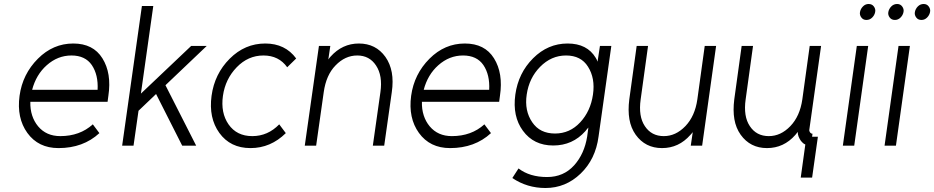

<svg xmlns="http://www.w3.org/2000/svg" viewBox="-20 -730 4681 962"><path d="M519 -220 523 -250Q540 -363 493 -438Q447 -512 347 -512Q246 -512 170 -436Q93 -359 78 -250Q63 -139 117 -64Q172 12 273 12Q397 12 478 -63L445 -107Q380 -48 282 -48Q212 -48 171 -97Q151 -121 141 -152Q131 -183 132 -220ZM338 -452Q407 -452 440 -404Q473 -355 469 -280H141Q161 -356 214 -403Q269 -452 338 -452Z M592 0H649L674 -175L762 -259L893 0H963L809 -303L1016 -500H938L686 -261L748 -700H691Z M1309 -512Q1207 -512 1131 -436Q1055 -360 1040 -250Q1025 -139 1079 -64Q1134 12 1235 12Q1336 12 1412 -63L1379 -107Q1322 -48 1244 -48Q1166 -48 1125 -107Q1085 -165 1097 -250Q1109 -334 1166 -393Q1223 -452 1300 -452Q1377 -452 1419 -393L1464 -437Q1409 -512 1309 -512Z M1905 0 1943 -268Q1951 -323 1943 -367Q1935 -411 1911 -445Q1863 -512 1778 -512Q1695 -512 1636 -446Q1633 -443 1630.5 -439.5Q1628 -436 1625 -432L1635 -500H1578L1507 0H1564L1602 -268Q1614 -354 1661 -402Q1709 -452 1770 -452Q1831 -452 1864 -402Q1898 -351 1886 -268L1848 0Z M2481 -220 2485 -250Q2502 -363 2455 -438Q2409 -512 2309 -512Q2208 -512 2132 -436Q2055 -359 2040 -250Q2025 -139 2079 -64Q2134 12 2235 12Q2359 12 2440 -63L2407 -107Q2342 -48 2244 -48Q2174 -48 2133 -97Q2113 -121 2103 -152Q2093 -183 2094 -220ZM2300 -452Q2369 -452 2402 -404Q2435 -355 2431 -280H2103Q2123 -356 2176 -403Q2231 -452 2300 -452Z M2816 -452Q2891 -452 2926 -396Q2963 -338 2951 -256Q2939 -173 2887 -117Q2835 -61 2761 -61Q2685 -61 2647 -117Q2607 -175 2619 -256Q2631 -339 2686 -395Q2742 -452 2816 -452ZM2824 -512Q2725 -512 2651 -438Q2577 -364 2562 -256Q2547 -147 2600 -75Q2654 -1 2752 -1Q2849 -1 2913 -73Q2917 -78 2920.5 -82.5Q2924 -87 2928 -91L2922 -46Q2908 41 2857 98Q2804 157 2721 157Q2634 157 2578 114L2547 162Q2621 212 2713 212Q2814 212 2889 140Q2964 68 2979 -46L3043 -500H2986L2974 -421Q2972 -426 2970 -431Q2968 -436 2965 -440Q2922 -512 2824 -512Z M3170 -500 3133 -232Q3126 -177 3133.5 -133Q3141 -89 3165 -55Q3213 12 3297 12Q3381 12 3439 -54Q3442 -57 3445 -60.5Q3448 -64 3451 -68L3441 0H3498L3568 -500H3511L3474 -232Q3462 -148 3414 -98Q3366 -48 3306 -48Q3244 -48 3211 -98Q3178 -147 3190 -232L3227 -500Z M3696 -500 3659 -232Q3652 -177 3659.5 -133Q3667 -89 3691 -55Q3739 12 3823 12Q3907 12 3965 -54Q3968 -58 3971 -61.5Q3974 -65 3977 -69Q3977 -56 3981.5 -45Q3986 -34 3993 -24Q3998 -18 4003 -13.5Q4008 -9 4015 -6L3992 160H4049L4078 -45H4049L4051 -60Q4044 -60 4039 -66Q4034 -73 4035 -80L4094 -500H4037L4000 -232Q3988 -148 3940 -98Q3892 -48 3832 -48Q3770 -48 3737 -98Q3704 -147 3716 -232L3753 -500Z M4365 -670Q4368 -685 4358 -698Q4349 -710 4332 -710Q4316 -710 4304 -698Q4292 -686 4289 -670Q4286 -655 4296 -642Q4305 -630 4321 -630Q4338 -630 4350 -642Q4362 -654 4365 -670ZM4203 0H4260L4330 -500H4273Z M4412 0H4469L4539 -500H4482ZM4475 -710Q4458 -710 4446 -698Q4434 -686 4431 -670Q4428 -655 4438 -642Q4447 -630 4464 -630Q4480 -630 4492 -642Q4504 -654 4507 -670Q4510 -685 4500 -698Q4491 -710 4475 -710ZM4608 -710Q4591 -710 4579 -698Q4567 -686 4564 -670Q4561 -655 4571 -642Q4580 -630 4597 -630Q4613 -630 4625 -642Q4637 -654 4640 -670Q4643 -685 4633 -698Q4624 -710 4608 -710Z"/></svg>

Font: Unageo
Style: Light-Italic
Weight: 300
Designer: Richard Sepsi
Foundry: Richard Sepsi
Version: Version 2.000